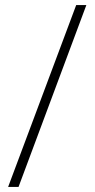

<svg xmlns="http://www.w3.org/2000/svg" viewBox="-20 -735 373 756"><path d="M320 -715 53 1H12L280 -715Z"/></svg>

Font: Noto Sans Hebrew Thin ExtraLight
Style: Regular
Weight: 250
Version: Version 3.001